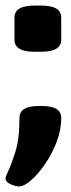

<svg xmlns="http://www.w3.org/2000/svg" viewBox="-37 -545 255 690"><path d="M32 125Q19 125 1 117Q-17 109 -17 96Q-17 92 -14.5 86Q-12 80 -8 71Q3 48 18 1.5Q33 -45 33 -121Q33 -164 101 -164H115Q183 -164 183 -121Q183 -77 166 -33.5Q149 10 124 46Q99 82 74 103.5Q49 125 32 125ZM88 -359Q50 -359 32.5 -370Q15 -381 15 -402V-482Q15 -503 32.5 -514Q50 -525 88 -525H110Q148 -525 165.5 -514Q183 -503 183 -482V-402Q183 -381 165.5 -370Q148 -359 110 -359Z"/></svg>

Font: Asap Black
Style: Regular
Weight: 900
Designer: Pablo Cosgaya
Foundry: Omnibus-Type
Version: Version 3.001; ttfautohint (v1.8.4.7-5d5b)